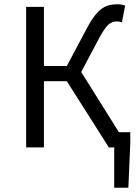

<svg xmlns="http://www.w3.org/2000/svg" viewBox="-20 -688 640 896"><path d="M513 188H579L588 -21V-71H535L359 -352L440 -505C478 -577 497 -588 526 -588C532 -588 541 -587 549 -584L564 -662C554 -666 540 -668 528 -668C468 -668 432 -646 380 -546L292 -380H185V-656H102V0H185V-309H292L488 0H513Z"/></svg>

Font: Hasklig
Style: Regular
Weight: 400
Monospace: yes
Designer: Paul D. Hunt, Teo Tuominen
Foundry: Adobe Systems Incorporated
Version: Version 2.030;PS 1.0;hotconv 16.6.51;makeotf.lib2.5.65220